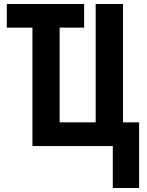

<svg xmlns="http://www.w3.org/2000/svg" viewBox="-20 -734 738 965"><path d="M546.9 210.9V0H143.1V-595.2H14.2V-713.9H402.8V-595.2H279.8V-119.1H460.9V-713.9H598.1V-119.1H679.2V210.9Z"/></svg>

Font: Open Sans Condensed
Style: Regular
Weight: 400
Width: 3
Designer: Monotype Design Team
Foundry: Monotype Imaging Inc.
Version: Version 3.000